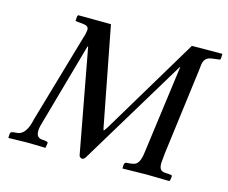

<svg xmlns="http://www.w3.org/2000/svg" viewBox="-94 -776 1081 912"><g transform="rotate(15 446.5 -320.0)"><path d="M657.2 -97.2 715.8 -534.2H713.9L394 -4.9Q386.7 6.8 377.9 6.8Q373.5 6.8 368.9 3.4Q364.3 0 362.8 -4.9L268.1 -515.1H265.1L147.9 -99.1Q141.6 -76.7 143.1 -63Q143.1 -36.1 168 -32.2L184.1 -30.8Q196.3 -28.3 198.2 -27.8Q201.7 -24.4 200.2 -18.1Q200.2 -16.1 196.8 1L194.8 2Q137.2 0 100.1 0Q70.8 0 15.1 2L14.2 1Q14.2 -11.2 15.1 -18.1Q16.6 -24.4 20 -27.8Q22.5 -28.3 27.1 -29.3Q31.7 -30.3 34.2 -30.8L50.8 -32.2Q92.8 -37.6 108.9 -115.2L232.9 -543Q234.4 -547.9 237.3 -557.4Q240.2 -566.9 241.2 -571.8Q244.1 -585 244.1 -592.8Q243.7 -602.5 236.3 -607.4Q229 -612.3 212.9 -613.8L194.8 -615.2Q192.4 -615.7 187.5 -616.2Q182.6 -616.7 180.2 -617.2Q177.2 -620.1 179.2 -626L180.2 -640.1Q181.6 -644.5 184.1 -647L345.2 -646L439 -159.2Q440.4 -149.9 443.8 -149.9Q446.3 -152.3 456.1 -167L743.2 -646L892.1 -647L893.1 -646Q893.1 -633.8 892.1 -626Q892.1 -618.7 887.2 -617.2Q875.5 -615.2 871.1 -615.2L853 -612.8Q832.5 -610.8 822.3 -600.8Q812 -590.8 809.1 -571.8Q807.6 -562 806.2 -544.9L751 -117.2Q750 -102.5 748 -85Q746.1 -68.4 747.1 -62Q748 -47.4 754.2 -39.8Q760.3 -32.2 775.9 -30.8L793 -29.8Q795.4 -29.3 801 -28.8Q806.6 -28.3 809.1 -27.8Q812.5 -24.4 811 -18.1L809.1 -4.9Q807.6 -0.5 805.2 2Q725.1 0 698.2 0H691.9Q664.1 0 576.2 2L575.2 1Q575.2 -11.2 576.2 -18.1Q577.6 -26.9 585 -28.8Q611.8 -30.8 620.1 -33.2Q650.4 -38.6 657.2 -97.2Z"/></g></svg>

Font: Common Serif Medium
Style: Italic
Weight: 500
Italic angle: -12°
Designer: Philipp H. Poll, Khaled Hosny
Foundry: Stefan Peev, Context Ltd.
Version: Version 1.026